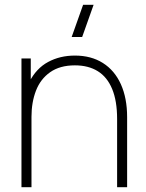

<svg xmlns="http://www.w3.org/2000/svg" viewBox="-20 -785 613 805"><path d="M324.5 -630H280.5L328.5 -765H372.5ZM471 0V-286Q471 -362 450.2 -412Q429.5 -462 390 -486.5Q350.5 -511 294 -511Q231 -511 190.2 -482.2Q149.5 -453.5 130.8 -404.8Q112 -356 112 -295L73 -294Q73 -382.5 102.5 -440.5Q132 -498.5 181.8 -525.2Q231.5 -552 294 -552Q362 -552 411.2 -521Q460.5 -490 486.8 -431.8Q513 -373.5 513 -294V0ZM70 0V-540H109V-430H112V0Z"/></svg>

Font: Manrope
Style: Regular
Weight: 400
Designer: Mikhail Sharanda
Foundry: Mikhail Sharanda
Version: Version 4.503